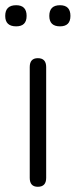

<svg xmlns="http://www.w3.org/2000/svg" viewBox="-30 -712 290 736"><path d="M115 4Q84 4 84 -30V-455Q84 -489 115 -489Q147 -489 147 -455V-30Q147 4 115 4ZM200 -611Q159 -611 159 -651Q159 -692 200 -692Q240 -692 240 -651Q240 -611 200 -611ZM32 -611Q-10 -611 -10 -651Q-10 -692 32 -692Q72 -692 72 -651Q72 -611 32 -611Z"/></svg>

Font: Chiron GoRound TC L
Style: Regular
Weight: 300
Designer: Ryoko NISHIZUKA 西塚涼子 (kana, bopomofo & ideographs); Paul D. Hunt (Latin, Greek & Cyrillic); Sandoll Communications 산돌커뮤니
Foundry: Adobe
Version: Version 1.000;hotconv 1.1.1;makeotfexe 2.6.0